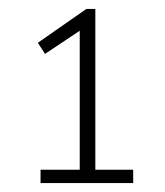

<svg xmlns="http://www.w3.org/2000/svg" viewBox="-20 -730 370 431"><path d="M71 -349H159V-661L81 -609L65 -634L174 -710H194V-349H279V-319H71Z"/></svg>

Font: Livvic ExtraLight
Style: Regular
Weight: 275
Designer: Jacques Le Bailly, Baron von Fonthausen
Version: Version 1.001; ttfautohint (v1.8.2)